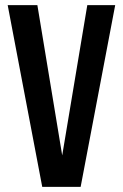

<svg xmlns="http://www.w3.org/2000/svg" viewBox="-20 -730 480 750"><path d="M145 0 10 -710H126L223 -123L321 -710H430L295 0Z"/></svg>

Font: Special Gothic Condensed One
Style: Regular
Weight: 400
Designer: Alistair McCready
Foundry: Monolith
Version: Version 1.010; ttfautohint (v1.8.4.7-5d5b)